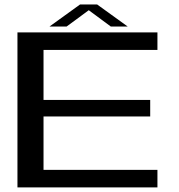

<svg xmlns="http://www.w3.org/2000/svg" viewBox="-20 -816 780 836"><path d="M56 0H665.5V-76.5H169.5V-309H634V-381H169.5V-598.5H665.5V-675H56ZM195.5 -700.5H270L366.5 -771.5L462.5 -700.5H536L403 -796.5H328.5Z"/></svg>

Font: Anybody Expanded
Style: Regular
Weight: 400
Width: 7
Version: Version 1.113;gftools[0.9.25]